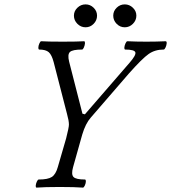

<svg xmlns="http://www.w3.org/2000/svg" viewBox="-20 -857 784 880"><path d="M318.8 -785.2Q318.8 -806.2 334.7 -821.5Q350.6 -836.9 372.1 -836.9Q393.6 -836.9 409.2 -821.5Q424.8 -806.2 424.8 -785.2Q424.8 -763.7 409.2 -747.8Q393.6 -731.9 372.1 -731.9Q350.6 -731.9 334.7 -747.8Q318.8 -763.7 318.8 -785.2ZM499 -785.2Q499 -806.2 514.6 -821.5Q530.3 -836.9 551.8 -836.9Q573.2 -836.9 589.1 -821.5Q605 -806.2 605 -785.2Q605 -763.7 589.1 -747.8Q573.2 -731.9 551.8 -731.9Q530.3 -731.9 514.6 -747.8Q499 -763.7 499 -785.2ZM147 2.9Q143.1 1.5 143.8 -6.8Q144.5 -15.1 148.9 -24.7Q153.3 -34.2 157.2 -34.2Q199.7 -34.2 217.8 -46.1Q235.8 -58.1 245.1 -91.8L283.2 -223.1Q295.9 -272.9 295.9 -286.1Q295.9 -303.7 287.1 -335L226.1 -571.8Q217.3 -605.5 203.6 -617.7Q189.9 -629.9 159.2 -629.9Q155.3 -631.3 155.8 -639.9Q156.2 -648.4 160.6 -658.2Q165 -668 168.9 -668Q197.3 -666 267.1 -666Q335.9 -666 366.2 -668Q370.1 -666.5 369.4 -658Q368.7 -649.4 364.5 -639.6Q360.4 -629.9 356 -629.9Q312.5 -629.9 300.5 -618.7Q288.6 -607.4 296.9 -574.2L357.9 -335.9L369.1 -333L574.2 -569.8Q604.5 -604.5 600.3 -617.2Q596.2 -629.9 553.2 -629.9Q549.3 -631.3 550 -639.9Q550.8 -648.4 555.2 -658.2Q559.6 -668 564 -668Q602.1 -666 650.9 -666Q698.2 -666 740.2 -668Q744.6 -666.5 743.9 -658Q743.2 -649.4 738.8 -639.6Q734.4 -629.9 730 -629.9Q690.4 -629.9 661.1 -609.4Q631.8 -588.9 569.8 -519L396 -317.9Q372.1 -291 356.9 -240.2L314.9 -90.8Q305.7 -57.6 316.9 -45.9Q328.1 -34.2 370.1 -34.2Q374 -32.7 373.5 -24.4Q373 -16.1 368.7 -6.6Q364.3 2.9 359.9 2.9Q322.3 0 253.9 0Q184.6 0 147 2.9Z"/></svg>

Font: Junicode SmCond
Style: Italic
Weight: 400
Width: 4
Italic angle: -11°
Designer: Peter S. Baker
Version: Version 2.206